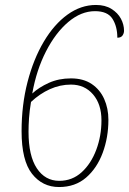

<svg xmlns="http://www.w3.org/2000/svg" viewBox="-20 -744 520 774"><path d="M218 10Q151 10 109 -43.5Q67 -97 67 -215Q67 -321 91 -413.5Q115 -506 156.5 -576Q198 -646 252 -685Q306 -724 367 -724Q404 -724 429.5 -708Q455 -692 467.5 -668.5Q480 -645 480 -620Q480 -610 474 -601Q468 -592 453 -592Q453 -637 433.5 -668Q414 -699 363 -699Q307 -699 255.5 -655.5Q204 -612 165.5 -537Q127 -462 110 -367Q137 -392 177 -410Q217 -428 266 -428Q316 -428 349.5 -405.5Q383 -383 400 -345Q417 -307 417 -261Q417 -190 394 -128Q371 -66 327 -28Q283 10 218 10ZM219 -15Q271 -15 309 -49.5Q347 -84 368 -140Q389 -196 389 -259Q389 -324 355 -363.5Q321 -403 266 -403Q222 -403 181 -384.5Q140 -366 105 -333Q99 -297 97 -267.5Q95 -238 95 -213Q95 -116 128.5 -65.5Q162 -15 219 -15Z"/></svg>

Font: Noto Serif Tamil SemiCondensed Thin
Style: Italic
Weight: 100
Width: 4
Italic angle: -12°
Designer: Indian Type Foundry, Tom Grace, and the Monotype Design Team
Foundry: Monotype Imaging Inc.
Version: Version 2.003; ttfautohint (v1.8.4.7-5d5b)